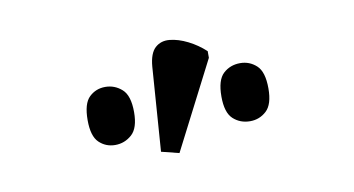

<svg xmlns="http://www.w3.org/2000/svg" viewBox="-36 -878 630 342"><g transform="rotate(-10 278.5 -707.0)"><path d="M266 -606 234 -614 245 -766Q247 -790 257.5 -799.5Q268 -809 283.5 -807.5Q299 -806 316 -797.5Q333 -789 347 -776V-764ZM156 -640Q139 -640 127 -651.5Q115 -663 115 -692Q115 -722 127 -733.5Q139 -745 156 -745Q173 -745 186 -733.5Q199 -722 199 -692Q199 -663 186 -651.5Q173 -640 156 -640ZM400 -640Q382 -640 369.5 -651.5Q357 -663 357 -692Q357 -722 369.5 -733.5Q382 -745 400 -745Q417 -745 429.5 -733.5Q442 -722 442 -692Q442 -663 429.5 -651.5Q417 -640 400 -640Z"/></g></svg>

Font: Noto Serif ExtraCondensed
Style: Regular
Weight: 400
Width: 2
Designer: Monotype Design Team
Foundry: Monotype Imaging Inc.
Version: Version 2.013